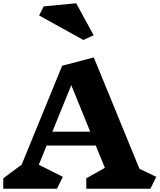

<svg xmlns="http://www.w3.org/2000/svg" viewBox="-21 -1157 978 1177"><path d="M901 0H508V-64L622 -128L566 -265H265L217 -147L364 -73L328 0H-1V-64L112 -148L360 -754L554 -805L834 -122L937 -73ZM416 -635 300 -350H532ZM490 -912 219 -1062 247 -1118 446 -1137 553 -941Z"/></svg>

Font: Inknut Antiqua ExtraBold
Style: Regular
Weight: 800
Designer: Claus Eggers Sørensen
Foundry: Claus Eggers Sørensen
Version: Version 1.003; ttfautohint (v1.8.2) -l 8 -r 50 -G 200 -x 14 